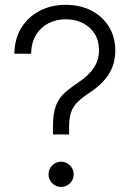

<svg xmlns="http://www.w3.org/2000/svg" viewBox="-20 -757 540 784"><path d="M196.3 -208V-241.7Q196.3 -295.4 209 -326.9Q221.7 -358.4 245.6 -379.4Q269.5 -400.4 302.7 -422.4Q343.3 -449.7 363.8 -481.2Q384.3 -512.7 384.3 -552.2Q384.3 -590.8 366.7 -618.9Q349.1 -647 318.4 -662.6Q287.6 -678.2 248 -678.2Q209 -678.2 177.2 -661.6Q145.5 -645 126.7 -613.8Q107.9 -582.5 106.9 -537.6H38.6Q39.6 -598.6 67.1 -643.3Q94.7 -688 141.8 -712.6Q189 -737.3 248 -737.3Q308.1 -737.3 353.8 -713.4Q399.4 -689.5 425 -647.5Q450.7 -605.5 450.7 -550.8Q450.7 -497.1 425.3 -455.8Q399.9 -414.6 349.1 -380.9Q317.4 -359.9 298.3 -341.8Q279.3 -323.7 270.8 -300.3Q262.2 -276.9 262.2 -239.7V-208ZM229.5 6.3Q208 6.3 193.1 -8.8Q178.2 -23.9 178.2 -44.9Q178.2 -66.4 193.1 -81.5Q208 -96.7 229.5 -96.7Q251 -96.7 265.9 -81.5Q280.8 -66.4 280.8 -44.9Q280.8 -23.9 265.9 -8.8Q251 6.3 229.5 6.3Z"/></svg>

Font: Inter 20pt Light
Style: Regular
Weight: 300
Version: Version 4.001;git-66647c0bb